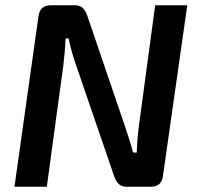

<svg xmlns="http://www.w3.org/2000/svg" viewBox="-20 -710 752 730"><path d="M692 -690H570L509 -238C504 -202 501 -167 500 -130H486C476 -168 462 -209 452 -239L312 -650C303 -675 291 -690 265 -690H175C145 -690 130 -677 126 -646L35 0H158L221 -463C225 -497 228 -530 229 -564H241C247 -532 259 -491 269 -463L414 -40C423 -15 435 0 461 0H552C582 0 596 -13 600 -44Z"/></svg>

Font: Exo 2 Semi Bold
Style: Italic
Weight: 600
Italic angle: -8°
Designer: Natanael Gama
Version: Version 1.001;PS 001.001;hotconv 1.0.88;makeotf.lib2.5.64775